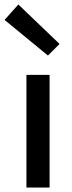

<svg xmlns="http://www.w3.org/2000/svg" viewBox="-39 -838 321 858"><path d="M79.1 0V-503.4H182.6V0ZM175.3 -589.8 -18.6 -749 43 -817.9 227.1 -641.6Z"/></svg>

Font: Akatab SemiBold
Style: Regular
Weight: 600
Designer: SIL Global
Foundry: SIL Global
Version: Version 4.100